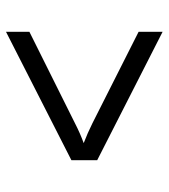

<svg xmlns="http://www.w3.org/2000/svg" viewBox="19 -650 562 640"><g transform="rotate(90 300.0 -330.0)"><path d="M86 -69V-147L391 -299Q424 -316 457 -328Q423 -341 391 -357L86 -511V-591L514 -373V-287Z"/></g></svg>

Font: JetBrains Mono Semi Light
Style: Regular
Weight: 350
Monospace: yes
Designer: Philipp Nurullin, Konstantin Bulenkov
Foundry: JetBrains
Version: 2.002